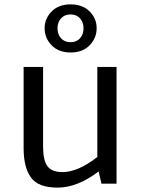

<svg xmlns="http://www.w3.org/2000/svg" viewBox="-20 -840 648 878"><path d="M184 -711Q184 -755 216 -787.5Q248 -820 303 -820Q358 -820 390 -787.5Q422 -755 422 -711Q422 -666 390 -633Q358 -600 303 -600Q248 -600 216 -633Q184 -666 184 -711ZM303 -774Q275 -774 259 -756Q243 -738 243 -711Q243 -683 259 -665Q275 -647 303 -647Q330 -647 346 -665Q362 -683 362 -711Q362 -738 346 -756Q330 -774 303 -774ZM425 -534H513V0H444L431 -56Q334 18 243 18Q155 18 121.5 -28.5Q88 -75 88 -162V-534H177V-170Q177 -107 197 -80Q217 -53 266 -53Q336 -53 425 -122Z"/></svg>

Font: Martel Sans
Style: Regular
Weight: 400
Designer: Dan Reynolds and Mathieu Réguer
Foundry: Dan Reynolds and Mathieu Réguer
Version: Version 1.001;PS 001.001;hotconv 1.0.70;makeotf.lib2.5.58329